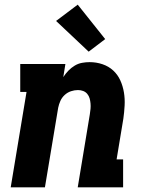

<svg xmlns="http://www.w3.org/2000/svg" viewBox="-20 -805 640 825"><path d="M26 0 94 -410H67V-530H261L252 -474Q262 -489 274 -501.5Q286 -514 301 -523Q316 -532 332.5 -535Q349 -538 365 -538Q394 -538 420.5 -529Q447 -520 466.5 -502Q486 -484 497 -459.5Q508 -435 512.5 -408Q517 -381 515.5 -352Q514 -323 510 -295L481 -120H509V0H314L366 -314Q368 -326 369 -337.5Q370 -349 369 -360.5Q368 -372 365 -382.5Q362 -393 355 -401.5Q348 -410 337.5 -414Q327 -418 315 -418Q300 -418 285 -413Q270 -408 258 -397Q246 -386 239.5 -371.5Q233 -357 230 -342L173 0ZM361 -583 221 -715 314 -785 432 -637Z"/></svg>

Font: Iosevka Slab Heavy Extended
Style: Italic
Weight: 900
Width: 7
Italic angle: -9°
Monospace: yes
Designer: Belleve Invis
Foundry: Belleve Invis
Version: Version 11.1.0; ttfautohint (v1.8.3)